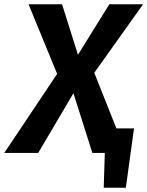

<svg xmlns="http://www.w3.org/2000/svg" viewBox="-60 -712 686 894"><path d="M482 -114H564L526 162H423L428 0H370L282 -278L118 0H-40L206 -368L73 -692H229L303 -457L449 -692H606L379 -373Z"/></svg>

Font: Fira Sans SemiBold
Style: Italic
Weight: 600
Italic angle: -8°
Designer: bBox Type GmbH & Carrois Corporate GbR & Edenspiekermann AG
Foundry: bBox Type GmbH & Carrois Corporate GbR & Edenspiekermann AG
Version: Version 4.301